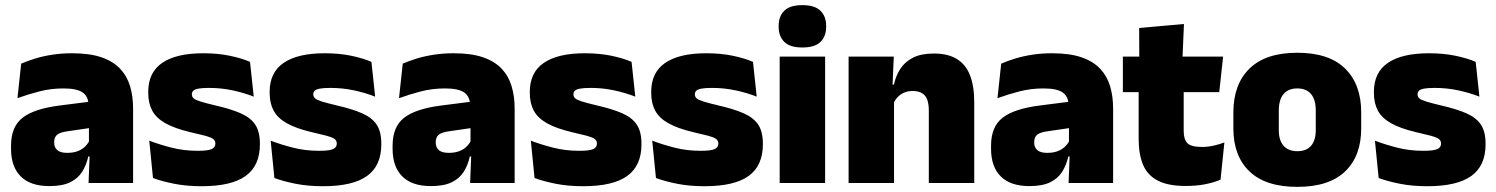

<svg xmlns="http://www.w3.org/2000/svg" viewBox="-20 -713 5827 748"><path d="M498.5 0H325L330 -126L326.5 -130.5V-283.5L325 -301.5Q325 -336 302.8 -352.2Q280.5 -368.5 227 -368.5Q178.5 -368.5 133.8 -357Q89 -345.5 48 -330.5L62.5 -465Q87.5 -476 118 -485.2Q148.5 -494.5 184.5 -500Q220.5 -505.5 261 -505.5Q329.5 -505.5 375.2 -489.8Q421 -474 448 -445.2Q475 -416.5 486.8 -377Q498.5 -337.5 498.5 -290ZM172.5 12Q98.5 12 60.8 -25.8Q23 -63.5 23 -133V-145.5Q23 -219.5 68.2 -254.5Q113.5 -289.5 213 -302L338.5 -318L349 -217L242.5 -201.5Q213.5 -197.5 202.2 -187.8Q191 -178 191 -159V-157Q191 -139.5 202.8 -128.5Q214.5 -117.5 242 -117.5Q265 -117.5 281.8 -123.8Q298.5 -130 309.8 -140.5Q321 -151 327.5 -163.5L352.5 -103.5H324Q316.5 -70 300.2 -44Q284 -18 253.5 -3Q223 12 172.5 12Z M765.5 12.5Q707 12.5 659 3Q611 -6.5 576 -19.5L561.5 -165Q600.5 -150 648.2 -137.8Q696 -125.5 750 -125.5Q789.5 -125.5 804.2 -132Q819 -138.5 819 -153V-154Q819 -165 810.5 -171.5Q802 -178 780.8 -183.8Q759.5 -189.5 722 -198Q660.5 -212.5 624.5 -232.8Q588.5 -253 573 -282Q557.5 -311 557.5 -351V-355Q557.5 -431 612.2 -468.2Q667 -505.5 772 -505.5Q828.5 -505.5 875.2 -495.8Q922 -486 954 -472L968.5 -336.5Q932 -351 887 -360.8Q842 -370.5 795 -370.5Q768 -370.5 753.2 -367.8Q738.5 -365 733 -359.5Q727.5 -354 727.5 -346V-345Q727.5 -336 734.5 -329.8Q741.5 -323.5 761 -317.5Q780.5 -311.5 818 -302.5Q879.5 -288.5 918 -271.5Q956.5 -254.5 974.5 -227.2Q992.5 -200 992.5 -153.5V-150.5Q992.5 -67.5 937 -27.5Q881.5 12.5 765.5 12.5Z M1238.5 12.5Q1180 12.5 1132 3Q1084 -6.5 1049 -19.5L1034.5 -165Q1073.5 -150 1121.2 -137.8Q1169 -125.5 1223 -125.5Q1262.5 -125.5 1277.2 -132Q1292 -138.5 1292 -153V-154Q1292 -165 1283.5 -171.5Q1275 -178 1253.8 -183.8Q1232.5 -189.5 1195 -198Q1133.5 -212.5 1097.5 -232.8Q1061.5 -253 1046 -282Q1030.5 -311 1030.5 -351V-355Q1030.5 -431 1085.2 -468.2Q1140 -505.5 1245 -505.5Q1301.5 -505.5 1348.2 -495.8Q1395 -486 1427 -472L1441.5 -336.5Q1405 -351 1360 -360.8Q1315 -370.5 1268 -370.5Q1241 -370.5 1226.2 -367.8Q1211.5 -365 1206 -359.5Q1200.5 -354 1200.5 -346V-345Q1200.5 -336 1207.5 -329.8Q1214.5 -323.5 1234 -317.5Q1253.5 -311.5 1291 -302.5Q1352.5 -288.5 1391 -271.5Q1429.5 -254.5 1447.5 -227.2Q1465.5 -200 1465.5 -153.5V-150.5Q1465.5 -67.5 1410 -27.5Q1354.5 12.5 1238.5 12.5Z M1985 0H1811.5L1816.5 -126L1813 -130.5V-283.5L1811.5 -301.5Q1811.5 -336 1789.2 -352.2Q1767 -368.5 1713.5 -368.5Q1665 -368.5 1620.2 -357Q1575.5 -345.5 1534.5 -330.5L1549 -465Q1574 -476 1604.5 -485.2Q1635 -494.5 1671 -500Q1707 -505.5 1747.5 -505.5Q1816 -505.5 1861.8 -489.8Q1907.5 -474 1934.5 -445.2Q1961.5 -416.5 1973.2 -377Q1985 -337.5 1985 -290ZM1659 12Q1585 12 1547.2 -25.8Q1509.5 -63.5 1509.5 -133V-145.5Q1509.5 -219.5 1554.8 -254.5Q1600 -289.5 1699.5 -302L1825 -318L1835.5 -217L1729 -201.5Q1700 -197.5 1688.8 -187.8Q1677.5 -178 1677.5 -159V-157Q1677.5 -139.5 1689.2 -128.5Q1701 -117.5 1728.5 -117.5Q1751.5 -117.5 1768.2 -123.8Q1785 -130 1796.2 -140.5Q1807.5 -151 1814 -163.5L1839 -103.5H1810.5Q1803 -70 1786.8 -44Q1770.5 -18 1740 -3Q1709.5 12 1659 12Z M2252 12.5Q2193.5 12.5 2145.5 3Q2097.5 -6.5 2062.5 -19.5L2048 -165Q2087 -150 2134.8 -137.8Q2182.5 -125.5 2236.5 -125.5Q2276 -125.5 2290.8 -132Q2305.5 -138.5 2305.5 -153V-154Q2305.5 -165 2297 -171.5Q2288.5 -178 2267.2 -183.8Q2246 -189.5 2208.5 -198Q2147 -212.5 2111 -232.8Q2075 -253 2059.5 -282Q2044 -311 2044 -351V-355Q2044 -431 2098.8 -468.2Q2153.5 -505.5 2258.5 -505.5Q2315 -505.5 2361.8 -495.8Q2408.5 -486 2440.5 -472L2455 -336.5Q2418.5 -351 2373.5 -360.8Q2328.5 -370.5 2281.5 -370.5Q2254.5 -370.5 2239.8 -367.8Q2225 -365 2219.5 -359.5Q2214 -354 2214 -346V-345Q2214 -336 2221 -329.8Q2228 -323.5 2247.5 -317.5Q2267 -311.5 2304.5 -302.5Q2366 -288.5 2404.5 -271.5Q2443 -254.5 2461 -227.2Q2479 -200 2479 -153.5V-150.5Q2479 -67.5 2423.5 -27.5Q2368 12.5 2252 12.5Z M2725 12.5Q2666.5 12.5 2618.5 3Q2570.5 -6.5 2535.5 -19.5L2521 -165Q2560 -150 2607.8 -137.8Q2655.5 -125.5 2709.5 -125.5Q2749 -125.5 2763.8 -132Q2778.5 -138.5 2778.5 -153V-154Q2778.5 -165 2770 -171.5Q2761.5 -178 2740.2 -183.8Q2719 -189.5 2681.5 -198Q2620 -212.5 2584 -232.8Q2548 -253 2532.5 -282Q2517 -311 2517 -351V-355Q2517 -431 2571.8 -468.2Q2626.5 -505.5 2731.5 -505.5Q2788 -505.5 2834.8 -495.8Q2881.5 -486 2913.5 -472L2928 -336.5Q2891.5 -351 2846.5 -360.8Q2801.5 -370.5 2754.5 -370.5Q2727.5 -370.5 2712.8 -367.8Q2698 -365 2692.5 -359.5Q2687 -354 2687 -346V-345Q2687 -336 2694 -329.8Q2701 -323.5 2720.5 -317.5Q2740 -311.5 2777.5 -302.5Q2839 -288.5 2877.5 -271.5Q2916 -254.5 2934 -227.2Q2952 -200 2952 -153.5V-150.5Q2952 -67.5 2896.5 -27.5Q2841 12.5 2725 12.5Z M3194.5 0H3017.5V-492.5H3194.5ZM3106 -528Q3057.5 -528 3035.5 -549.8Q3013.5 -571.5 3013.5 -608.5V-612.5Q3013.5 -649.5 3035.5 -671.2Q3057.5 -693 3106 -693Q3154 -693 3176.2 -671.2Q3198.5 -649.5 3198.5 -612.5V-608.5Q3198.5 -571 3176.2 -549.5Q3154 -528 3106 -528Z M3775.5 0H3598.5V-283Q3598.5 -306.5 3592.8 -323.5Q3587 -340.5 3573 -349.5Q3559 -358.5 3535 -358.5Q3516.5 -358.5 3502 -352Q3487.5 -345.5 3477.2 -334.8Q3467 -324 3461 -310.5L3434 -383.5H3462.5Q3470 -418 3487.8 -445.2Q3505.5 -472.5 3537.2 -488.5Q3569 -504.5 3618.5 -504.5Q3672.5 -504.5 3707.2 -483.5Q3742 -462.5 3758.8 -420.2Q3775.5 -378 3775.5 -313.5ZM3463 0H3286V-492.5H3462L3456.5 -366L3463 -348Z M4316.5 0H4143L4148 -126L4144.5 -130.5V-283.5L4143 -301.5Q4143 -336 4120.8 -352.2Q4098.5 -368.5 4045 -368.5Q3996.5 -368.5 3951.8 -357Q3907 -345.5 3866 -330.5L3880.5 -465Q3905.5 -476 3936 -485.2Q3966.5 -494.5 4002.5 -500Q4038.5 -505.5 4079 -505.5Q4147.5 -505.5 4193.2 -489.8Q4239 -474 4266 -445.2Q4293 -416.5 4304.8 -377Q4316.5 -337.5 4316.5 -290ZM3990.5 12Q3916.5 12 3878.8 -25.8Q3841 -63.5 3841 -133V-145.5Q3841 -219.5 3886.2 -254.5Q3931.5 -289.5 4031 -302L4156.5 -318L4167 -217L4060.5 -201.5Q4031.5 -197.5 4020.2 -187.8Q4009 -178 4009 -159V-157Q4009 -139.5 4020.8 -128.5Q4032.5 -117.5 4060 -117.5Q4083 -117.5 4099.8 -123.8Q4116.5 -130 4127.8 -140.5Q4139 -151 4145.5 -163.5L4170.5 -103.5H4142Q4134.5 -70 4118.2 -44Q4102 -18 4071.5 -3Q4041 12 3990.5 12Z M4599.5 11.5Q4531 11.5 4490.8 -9.2Q4450.5 -30 4433.2 -71Q4416 -112 4416 -172V-436H4591.5V-202Q4591.5 -170 4606 -155.2Q4620.5 -140.5 4663 -140.5Q4686 -140.5 4708.8 -145.8Q4731.5 -151 4750 -158L4735 -13Q4709 -2 4675 4.8Q4641 11.5 4599.5 11.5ZM4730 -354H4354.5V-492.5H4745ZM4586.5 -480.5H4418.5L4418 -604L4592.5 -619.5Z M5034 15Q4910.5 15 4847.8 -45.2Q4785 -105.5 4785 -212.5V-275Q4785 -384.5 4848 -446Q4911 -507.5 5034 -507.5Q5157.5 -507.5 5220.2 -446Q5283 -384.5 5283 -275V-212.5Q5283 -105.5 5220.5 -45.2Q5158 15 5034 15ZM5034 -124Q5069.5 -124 5087.8 -145.2Q5106 -166.5 5106 -206V-282Q5106 -324.5 5087.8 -346.5Q5069.5 -368.5 5034 -368.5Q4999 -368.5 4980.5 -346.5Q4962 -324.5 4962 -282V-206Q4962 -166.5 4980.5 -145.2Q4999 -124 5034 -124Z M5540.5 12.5Q5482 12.5 5434 3Q5386 -6.5 5351 -19.5L5336.5 -165Q5375.5 -150 5423.2 -137.8Q5471 -125.5 5525 -125.5Q5564.5 -125.5 5579.2 -132Q5594 -138.5 5594 -153V-154Q5594 -165 5585.5 -171.5Q5577 -178 5555.8 -183.8Q5534.5 -189.5 5497 -198Q5435.5 -212.5 5399.5 -232.8Q5363.5 -253 5348 -282Q5332.5 -311 5332.5 -351V-355Q5332.5 -431 5387.2 -468.2Q5442 -505.5 5547 -505.5Q5603.5 -505.5 5650.2 -495.8Q5697 -486 5729 -472L5743.5 -336.5Q5707 -351 5662 -360.8Q5617 -370.5 5570 -370.5Q5543 -370.5 5528.2 -367.8Q5513.5 -365 5508 -359.5Q5502.5 -354 5502.5 -346V-345Q5502.5 -336 5509.5 -329.8Q5516.5 -323.5 5536 -317.5Q5555.5 -311.5 5593 -302.5Q5654.5 -288.5 5693 -271.5Q5731.5 -254.5 5749.5 -227.2Q5767.5 -200 5767.5 -153.5V-150.5Q5767.5 -67.5 5712 -27.5Q5656.5 12.5 5540.5 12.5Z"/></svg>

Font: Anek Malayalam ExtraBold
Style: Regular
Weight: 800
Version: Version 1.003